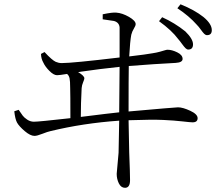

<svg xmlns="http://www.w3.org/2000/svg" viewBox="-20 -814 1040 899"><path d="M724.6 -714.8 739.3 -733.4Q797.9 -707 847.7 -667Q883.8 -631.8 883.8 -606.4Q883.8 -582 861.3 -582Q855.5 -582 849.1 -587.9Q842.8 -593.8 832.5 -607.9Q822.3 -622.1 814.5 -630.9Q784.2 -671.9 724.6 -714.8ZM358.4 -266.6Q499 -284.2 538.1 -288.1Q540 -446.3 540 -501Q454.1 -492.2 345.7 -476.6Q375 -459 375 -447.3Q375 -442.4 369.1 -428.7Q363.3 -415 362.3 -401.4Q358.4 -327.1 358.4 -266.6ZM460.9 -723.6V-747.1Q506.8 -756.8 524.4 -754.9Q552.7 -752.9 584 -734.9Q615.2 -716.8 615.2 -701.2Q615.2 -693.4 606.9 -680.2Q598.6 -667 594.7 -651.4Q588.9 -621.1 585 -549.8Q668 -559.6 693.4 -564.5Q712.9 -567.4 728.5 -571.8Q744.1 -576.2 752 -578.6Q759.8 -581.1 764.6 -581.1Q785.2 -581.1 810.1 -568.8Q835 -556.6 835 -538.1Q835 -521.5 802.7 -519.5Q705.1 -514.6 583 -504.9Q582 -453.1 582 -292Q801.8 -311.5 813.5 -311.5Q835.9 -311.5 870.6 -295.4Q905.3 -279.3 905.3 -260.7Q905.3 -241.2 881.8 -241.2Q872.1 -241.2 834 -245.6Q795.9 -250 744.1 -252.4Q692.4 -254.9 582 -251Q584 -141.6 585 -100.6Q588.9 -2.9 588.9 29.3Q588.9 65.4 565.4 65.4Q546.9 65.4 536.6 44.9Q526.4 24.4 526.4 0Q526.4 -7.8 529.8 -38.1Q533.2 -68.4 535.2 -98.6Q536.1 -127 538.1 -249Q370.1 -237.3 216.8 -200.2Q203.1 -197.3 178.2 -187.5Q153.3 -177.7 141.6 -177.7Q122.1 -177.7 95.7 -200.2Q69.3 -222.7 59.6 -240.2Q50.8 -256.8 46.9 -293L67.4 -299.8Q80.1 -281.2 86.4 -272.5Q92.8 -263.7 107.4 -253.9Q122.1 -244.1 138.7 -244.1Q162.1 -244.1 309.6 -260.7Q309.6 -378.9 308.6 -401.4Q308.6 -434.6 305.7 -447.8Q302.7 -460.9 293.9 -467.8Q258.8 -461.9 247.1 -461.9Q231.4 -461.9 211.4 -481.9Q191.4 -502 182.6 -521.5Q172.9 -538.1 171.9 -561.5L188.5 -570.3Q223.6 -532.2 241.2 -524.4Q254.9 -518.6 268.6 -518.6Q319.3 -518.6 540 -544.9V-685.5Q538.1 -709 513.7 -715.8Q504.9 -717.8 460.9 -723.6ZM810.5 -775.4 825.2 -793.9Q890.6 -767.6 932.6 -734.4Q971.7 -702.1 971.7 -672.9Q971.7 -649.4 949.2 -649.4Q942.4 -649.4 936 -655.8Q929.7 -662.1 919.9 -675.8Q910.2 -689.5 901.4 -698.2Q865.2 -739.3 810.5 -775.4Z"/></svg>

Font: GenYoMin TW TTF Light
Style: Regular
Weight: 300
Version: Version 1.300